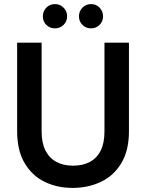

<svg xmlns="http://www.w3.org/2000/svg" viewBox="-20 -909 716 941"><path d="M336 12Q260 12 198.5 -18Q137 -48 100.5 -110Q64 -172 64 -266V-700H184V-265Q184 -208 203 -171Q222 -134 256.5 -115.5Q291 -97 338 -97Q386 -97 420.5 -115.5Q455 -134 473.5 -171Q492 -208 492 -265V-700H612V-266Q612 -172 575 -110Q538 -48 475 -18Q412 12 336 12ZM250 -770Q224 -770 207 -787Q190 -804 190 -829Q190 -854 207 -871.5Q224 -889 250 -889Q274 -889 291.5 -871.5Q309 -854 309 -829Q309 -804 291.5 -787Q274 -770 250 -770ZM426 -770Q401 -770 384 -787Q367 -804 367 -829Q367 -854 384 -871.5Q401 -889 426 -889Q451 -889 468 -871.5Q485 -854 485 -829Q485 -804 468 -787Q451 -770 426 -770Z"/></svg>

Font: DM Sans 17pt SemiBold
Style: Regular
Weight: 600
Version: Version 4.004;gftools[0.9.30]